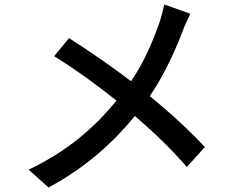

<svg xmlns="http://www.w3.org/2000/svg" viewBox="-20 -792 1040 851"><path d="M824 -731 708 -772C703 -748 694 -712 686 -690C657 -608 620 -519 561 -432C481 -493 370 -570 286 -623L220 -543C319 -482 423 -405 496 -346C398 -225 277 -121 107 -40L195 39C367 -53 487 -167 578 -278C661 -206 736 -135 808 -52L888 -140C819 -215 733 -293 644 -366C708 -460 756 -567 788 -650C796 -672 813 -711 824 -731Z"/></svg>

Font: Source Han Sans JP Medium
Style: Regular
Weight: 500
Designer: Ryoko NISHIZUKA 西塚涼子 (kana, bopomofo & ideographs); Paul D. Hunt (Latin, Greek & Cyrillic); Sandoll Communications 산돌커뮤니
Foundry: Adobe
Version: Version 2.002;hotconv 1.0.116;makeotfexe 2.5.65601